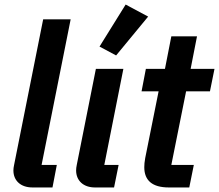

<svg xmlns="http://www.w3.org/2000/svg" viewBox="-20 -825 964 845"><path d="M211 0 230 -99H163L291 -740H170L42 -99C40 -89 39 -83 39 -75C39 -30 71 0 123 0Z M632 -752 533 -805 418 -620 491 -581ZM482 0 502 -99H439L523 -522H402L318 -100C316 -90 315 -83 315 -75C315 -30 347 0 398 0Z M813 0 833 -99H734L799 -423H904L924 -522H819L847 -665H734L706 -522H622L603 -423H678L619 -129C616 -114 615 -99 615 -89C615 -31 650 0 723 0Z"/></svg>

Font: Braiins Sans SemiBold
Style: Italic
Weight: 600
Italic angle: -11.31°
Designer: Mike Abbink, Paul van der Laan, Pieter van Rosmalen, Jiri Chlebus, Lubos Buracinsky
Foundry: Bold Monday, Sudetype
Version: Version 1.000;hotconv 1.0.109;makeotfexe 2.5.65596